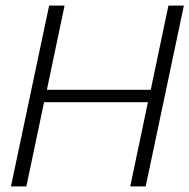

<svg xmlns="http://www.w3.org/2000/svg" viewBox="-20 -664 675 684"><path d="M19 0 155 -644H210L147 -344H517L580 -644H635L499 0H444L507 -300H137L74 0Z"/></svg>

Font: Kanit ExtraLight
Style: Italic
Weight: 275
Italic angle: -12°
Designer: Katatrad Team
Foundry: CadsonDemak
Version: Version 2.000; ttfautohint (v1.8.3)